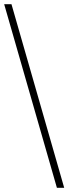

<svg xmlns="http://www.w3.org/2000/svg" viewBox="-20 -780 328 921"><path d="M253 121 0 -760H35L288 121Z"/></svg>

Font: Noto Serif Hebrew ExtraLight
Style: Regular
Weight: 250
Version: Version 2.003